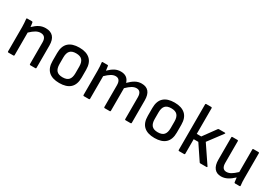

<svg xmlns="http://www.w3.org/2000/svg" viewBox="34 -1542 3443 2412"><g transform="rotate(30 1755.5 -335.5)"><path d="M82 0Q72 0 72 -11V-366Q72 -393 69.5 -425Q67 -457 65 -476Q63 -489 75 -489H143Q152 -489 155 -479Q157 -470 159 -452.5Q161 -435 163 -417Q207 -460 248 -480.5Q289 -501 338 -501Q410 -501 447.5 -459.5Q485 -418 485 -335V-11Q485 0 475 0H401Q390 0 390 -11V-326Q390 -418 312 -418Q278 -418 244.5 -399.5Q211 -381 167 -339V-11Q167 0 156 0Z M826 12Q723 12 669.5 -37.5Q616 -87 616 -188V-301Q616 -402 669.5 -451.5Q723 -501 826 -501Q928 -501 982.5 -451.5Q1037 -402 1037 -301V-188Q1037 -87 983.5 -37.5Q930 12 826 12ZM826 -71Q887 -71 914.5 -102Q942 -133 942 -197V-293Q942 -356 914.5 -387Q887 -418 826 -418Q765 -418 738 -387Q711 -356 711 -293V-197Q711 -133 738 -102Q765 -71 826 -71Z M1177 0Q1167 0 1167 -11V-366Q1167 -394 1165 -423.5Q1163 -453 1160 -477Q1158 -489 1171 -489H1238Q1248 -489 1249 -482Q1251 -467 1253.5 -450Q1256 -433 1258 -416Q1301 -459 1340.5 -480Q1380 -501 1428 -501Q1528 -501 1554 -410Q1600 -456 1641 -478.5Q1682 -501 1730 -501Q1867 -501 1867 -336V-11Q1867 0 1856 0H1782Q1772 0 1772 -11V-326Q1772 -418 1703 -418Q1671 -418 1638.5 -399Q1606 -380 1564 -339V-11Q1564 0 1554 0H1480Q1469 0 1469 -11V-326Q1469 -418 1400 -418Q1369 -418 1336.5 -399Q1304 -380 1262 -339V-11Q1262 0 1251 0Z M2207 12Q2104 12 2050.5 -37.5Q1997 -87 1997 -188V-301Q1997 -402 2050.5 -451.5Q2104 -501 2207 -501Q2309 -501 2363.5 -451.5Q2418 -402 2418 -301V-188Q2418 -87 2364.5 -37.5Q2311 12 2207 12ZM2207 -71Q2268 -71 2295.5 -102Q2323 -133 2323 -197V-293Q2323 -356 2295.5 -387Q2268 -418 2207 -418Q2146 -418 2119 -387Q2092 -356 2092 -293V-197Q2092 -133 2119 -102Q2146 -71 2207 -71Z M2964 -13Q2967 -8 2965 -4Q2963 0 2956 0H2868Q2859 0 2855 -6L2710 -222H2643V-11Q2643 0 2632 0H2558Q2548 0 2548 -11V-672Q2548 -683 2558 -683H2632Q2643 -683 2643 -672V-299H2708L2842 -483Q2847 -489 2856 -489H2941Q2947 -489 2949 -485Q2951 -481 2947 -477L2791 -269Z M3172 12Q3108 12 3074 -30.5Q3040 -73 3040 -154V-479Q3040 -489 3050 -489H3124Q3135 -489 3135 -479V-163Q3135 -71 3203 -71Q3235 -71 3267.5 -89.5Q3300 -108 3345 -151V-479Q3345 -489 3355 -489H3429Q3440 -489 3440 -479V-123Q3440 -95 3441 -66.5Q3442 -38 3446 -11Q3448 0 3435 0H3372Q3361 0 3359 -10Q3357 -26 3355 -42.5Q3353 -59 3351 -76Q3307 -34 3263 -11Q3219 12 3172 12Z"/></g></svg>

Font: Sofia Sans Medium
Style: Regular
Weight: 500
Designer: Botio Nikoltchev, Ani Petrova
Foundry: lettersoup
Version: Version 4.101; ttfautohint (v1.8.4.7-5d5b)